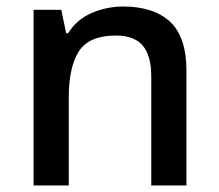

<svg xmlns="http://www.w3.org/2000/svg" viewBox="-20 -569 671 589"><path d="M358 -549Q451 -549 501.5 -502.5Q552 -456 552 -351V0H444V-335Q444 -398 418 -429Q392 -460 335 -460Q253 -460 222 -411.5Q191 -363 191 -271V0H83V-539H168L183 -467H189Q215 -509 261 -529Q307 -549 358 -549Z"/></svg>

Font: Noto Sans Adlam Medium
Style: Regular
Weight: 500
Version: Version 3.001